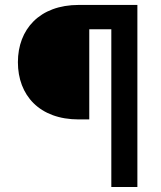

<svg xmlns="http://www.w3.org/2000/svg" viewBox="-20 -747 644 767"><path d="M424.7 0H528.8V-727.3H294.7C137.4 -727.3 51.5 -629.3 51.5 -498.6C51.5 -366.5 137.4 -269.9 294.7 -269.9H336.6V-630H424.7Z"/></svg>

Font: Magic Ui Pro Semi Bold
Style: Regular
Weight: 600
Designer: Stefan Endress, Andreas Faust
Version: Version 1.000;FEAKit 1.0